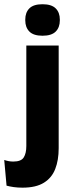

<svg xmlns="http://www.w3.org/2000/svg" viewBox="-65 -707 348 908"><path d="M212.5 -82H59.5V-491.5H212.5ZM136 -538Q93.5 -538 74 -557.8Q54.5 -577.5 54.5 -611V-614.5Q54.5 -648 74 -667.5Q93.5 -687 136 -687Q178.5 -687 198.2 -667.5Q218 -648 218 -614.5V-611Q218 -577 198.2 -557.5Q178.5 -538 136 -538ZM41.5 180.5Q19 180.5 -0.2 177.8Q-19.5 175 -34 171L-45 49.5Q-35 53 -24.2 55Q-13.5 57 -2 57Q35 57 47.2 37.5Q59.5 18 59.5 -16.5V-111.5H212.5V-6Q212.5 50.5 196.2 92.2Q180 134 142.5 157.2Q105 180.5 41.5 180.5Z"/></svg>

Font: Anek Devanagari Medium
Style: Bold
Weight: 700
Version: Version 1.003